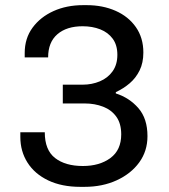

<svg xmlns="http://www.w3.org/2000/svg" viewBox="-20 -716 655 746"><path d="M292 10Q220 10 167.5 -15Q115 -40 87 -84Q59 -128 59 -184V-202H154Q154 -133 194 -102Q234 -71 302 -71Q367 -71 409 -102Q451 -133 451 -194Q451 -236 432 -262.5Q413 -289 380.5 -301.5Q348 -314 310 -314H224V-387H301Q337 -387 368 -400Q399 -413 417.5 -439Q436 -465 436 -503Q436 -541 418 -565.5Q400 -590 369.5 -602Q339 -614 301 -614Q239 -614 203 -583Q167 -552 167 -493H76V-510Q76 -567 106.5 -608.5Q137 -650 188 -673Q239 -696 303 -696H317Q379 -696 429 -674Q479 -652 508 -610.5Q537 -569 537 -512Q537 -472 522.5 -442.5Q508 -413 484 -392.5Q460 -372 430 -358V-353Q483 -336 518 -295.5Q553 -255 553 -187Q553 -129 521 -85Q489 -41 433.5 -15.5Q378 10 308 10Z"/></svg>

Font: Chivo Medium
Style: Regular
Weight: 400
Version: Version 2.002